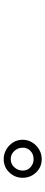

<svg xmlns="http://www.w3.org/2000/svg" viewBox="377 -1250 246 1040"><g transform="rotate(-90 500.0 -730.0)"><path d="M220 -730Q220 -756 202 -775.5Q184 -795 158 -795Q132 -795 114 -775.5Q96 -756 96 -730Q96 -704 114.5 -687.5Q133 -671 158 -671Q184 -671 202 -687.5Q220 -704 220 -730ZM263 -730Q263 -702 248.5 -678.5Q234 -655 210 -641Q186 -627 158 -627Q115 -627 86 -657.5Q57 -688 57 -730Q57 -772 86 -802.5Q115 -833 158 -833Q186 -833 210 -819Q234 -805 248.5 -782Q263 -759 263 -730Z"/></g></svg>

Font: Kaisei Decol
Style: Bold
Weight: 700
Designer: Font-Kai, 金井和夫
Foundry: KAZUO KANAI
Version: Version 5.003